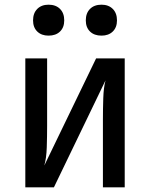

<svg xmlns="http://www.w3.org/2000/svg" viewBox="-20 -799 640 819"><path d="M88 0V-550H181V-262Q181 -218 179.5 -171Q178 -124 169 -93L390 -550H512V0H419V-289Q419 -333 420.5 -379.5Q422 -426 430 -456L210 0ZM413 -647Q382 -647 364 -664.5Q346 -682 346 -712Q346 -743 364 -761Q382 -779 413 -779Q443 -779 461 -761Q479 -743 479 -712Q479 -682 461 -664.5Q443 -647 413 -647ZM187 -647Q157 -647 139 -664.5Q121 -682 121 -712Q121 -743 139 -761Q157 -779 187 -779Q218 -779 236 -761Q254 -743 254 -712Q254 -682 236 -664.5Q218 -647 187 -647Z"/></svg>

Font: Pitagon Sans Mono Medium
Style: Regular
Weight: 500
Monospace: yes
Designer: Travis Tran
Foundry: Pitagon
Version: Version 1.001; ttfautohint (v1.8.4.7-5d5b);gftools[0.9.26]